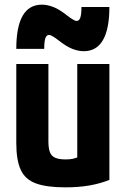

<svg xmlns="http://www.w3.org/2000/svg" viewBox="-20 -795 540 825"><path d="M260 10Q180 10 134 -7Q88 -24 69 -65.5Q50 -107 50 -180V-520H188V-188Q188 -158 194.5 -141Q201 -124 217.5 -117Q234 -110 262 -110Q279 -110 292 -112.5Q305 -115 321.5 -122.5Q338 -130 364 -144L312 -58V-520H450V-22Q410 -6 364 2Q318 10 260 10ZM340 -575Q317 -575 291 -585Q265 -595 231 -622Q217 -633 206.5 -639Q196 -645 191 -645Q180 -645 175 -631Q170 -617 170 -585H50Q50 -680 77.5 -727.5Q105 -775 160 -775Q183 -775 209 -765Q235 -755 269 -728Q283 -717 293.5 -711Q304 -705 309 -705Q320 -705 325 -719Q330 -733 330 -765H450Q450 -671 422.5 -623Q395 -575 340 -575Z"/></svg>

Font: M PLUS Code Latin
Style: Bold
Weight: 700
Designer: Coji Morishita
Foundry: UNDERFOREST DESIGN
Version: Version 1.002; ttfautohint (v1.8.3)